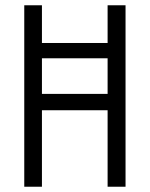

<svg xmlns="http://www.w3.org/2000/svg" viewBox="-20 -708 568 728"><path d="M72 0V-688H139V-545H388V-688H456V0H388V-290H139V0ZM139 -352H388V-487H139Z"/></svg>

Font: Saira Condensed
Style: Regular
Weight: 400
Width: 3
Designer: Hector Gatti with collaboration of the Omnibus-Type team
Foundry: Omnibus-Type
Version: Version 1.101